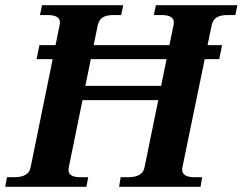

<svg xmlns="http://www.w3.org/2000/svg" viewBox="-43 -720 935 740"><path d="M872 -700 864 -662H834Q807 -662 792.5 -653Q778 -644 773 -624L757 -546H813L802 -492H746L660 -75L659 -67Q659 -37 707 -37H736L730 0H416L422 -37H451Q507 -37 514 -75L567 -334H275L222 -75Q221 -71 221 -65Q221 -37 267 -37H297L290 0H-23L-16 -37H12Q68 -37 75 -75L160 -492H98L109 -546H171L187 -624Q188 -628 188 -634Q188 -662 140 -662H111L119 -700H432L424 -662H395Q367 -662 353 -653Q339 -644 334 -624L318 -546H610L626 -624Q627 -628 627 -634Q627 -662 579 -662H550L558 -700ZM599 -492H307L286 -389H578Z"/></svg>

Font: Taviraj SemiBold
Style: Italic
Weight: 600
Italic angle: -12°
Designer: Katatrad Team
Foundry: CadsonDemak
Version: Version 1.001